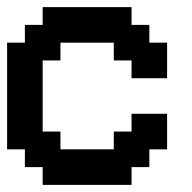

<svg xmlns="http://www.w3.org/2000/svg" viewBox="-20 -520 540 540"><path d="M350 -300H450V-400H400V-450H350V-500H100V-450H50V-400H0V-100H50V-50H100V0H350V-50H400V-100H450V-200H350V-150H300V-100H150V-150H100V-350H150V-400H300V-350H350Z"/></svg>

Font: Analogue OS
Style: Regular
Weight: 400
Designer: AbFarid
Version: Version 1.000